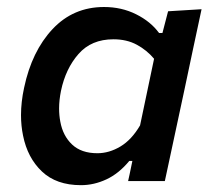

<svg xmlns="http://www.w3.org/2000/svg" viewBox="-20 -530 610 562"><path d="M355 0Q357.5 -10 359.5 -20.5L367.5 -59H358.5Q328 -22 291.5 -5Q255 12 217 12Q145 12 102.8 -28Q60.5 -68 47.5 -133Q41.5 -162 41.5 -193Q41.5 -231.5 50.5 -273Q73 -380 133.8 -444.8Q194.5 -509.5 284.5 -509.5Q336 -509.5 378.5 -488.2Q421 -467 445.5 -433.5H455.5L472 -497L570 -503Q557 -443 545 -386.2Q533 -329.5 520 -268L468 -25.5Q465 -12.5 462.5 0ZM265 -81.5Q299.5 -81.5 332.5 -101.2Q365.5 -121 390 -163L431 -358Q409.5 -383.5 380.2 -399.2Q351 -415 312 -415Q247.5 -415 209.8 -372Q172 -329 158.5 -264Q153 -237 153 -212.5Q153 -192.5 156.5 -174Q164 -132.5 191 -107Q218 -81.5 265 -81.5Z"/></svg>

Font: Heraclito Medium
Style: Italic
Weight: 500
Italic angle: -12°
Designer: Kostas Bartsokas (font) & Cristiano Sobral (main changes)
Foundry: Kostas Bartsokas (font) & Cristiano Sobral (main changes)
Version: Version 1.00;July 8, 2020;FontCreator 13.0.0.2655 64-bit